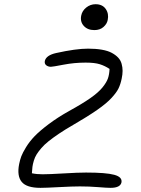

<svg xmlns="http://www.w3.org/2000/svg" viewBox="-20 -923 676 920"><path d="M432.1 -778.8Q399.9 -778.8 381.6 -798.8Q363.3 -818.8 369.1 -848.1Q373.5 -871.1 393.3 -887Q413.1 -902.8 438 -902.8Q470.7 -902.8 486.6 -880.1Q502.4 -857.4 496.1 -827.1Q492.7 -808.6 475.8 -793.7Q459 -778.8 432.1 -778.8ZM173.8 -22.9Q107.4 -22.9 84 -51.5Q60.5 -80.1 71.8 -137.2Q75.7 -156.7 82 -173.8Q88.4 -190.9 105 -218Q121.6 -245.1 145.8 -270.3Q169.9 -295.4 212.6 -327.6Q255.4 -359.9 311 -391.1Q373.5 -425.3 412.6 -452.6Q451.7 -480 471.2 -504.2Q490.7 -528.3 497.3 -547.6Q503.9 -566.9 504.9 -592.8Q482.9 -607.4 458.3 -615.2Q433.6 -623 390.1 -623Q335.9 -623 284.2 -613Q232.4 -603 224.1 -603Q210.9 -603 201.7 -610.1Q192.4 -617.2 194.8 -630.9Q201.2 -658.2 249 -668.9Q343.8 -689.9 401.9 -689.9Q439.5 -689.9 468.3 -684.8Q497.1 -679.7 515.6 -669.7Q534.2 -659.7 546.1 -647Q558.1 -634.3 562.7 -617.4Q567.4 -600.6 567.4 -583.5Q567.4 -566.4 563 -545.9Q557.6 -519.5 548.1 -499.8Q538.6 -480 514.6 -453.9Q490.7 -427.7 445.8 -396.5Q400.9 -365.2 330.1 -324.2Q292 -302.2 262.7 -282.5Q233.4 -262.7 212.9 -246.3Q192.4 -230 178 -213.1Q163.6 -196.3 155.3 -182.9Q147 -169.4 142.1 -153.1Q137.2 -136.7 135.5 -124Q133.8 -111.3 132.8 -92.8Q155.3 -87.9 184.1 -87.9Q215.3 -87.9 284.2 -92Q353 -96.2 392.1 -96.2Q488.3 -96.2 527.6 -85.4Q566.9 -74.7 562 -48.8Q556.2 -22.9 509.8 -22.9Q491.2 -22.9 449.5 -26.4Q407.7 -29.8 362.8 -29.8Q327.1 -29.8 263.4 -26.4Q199.7 -22.9 173.8 -22.9Z"/></svg>

Font: Shantell Sans Irregular Bouncy
Style: Italic
Weight: 300
Italic angle: -11.31°
Designer: Stephen Nixon, Anya Danilova, Shantell Martin
Foundry: Arrow Type
Version: Version 1.006;[9816181b4]